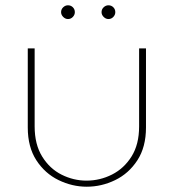

<svg xmlns="http://www.w3.org/2000/svg" viewBox="-20 -693 657 726"><path d="M308 13Q253 13 201.5 -12Q150 -37 117.5 -87Q85 -137 85 -211V-510H111V-215Q111 -147 139.5 -101Q168 -55 213 -32.5Q258 -10 307 -10Q358 -10 403.5 -33Q449 -56 477.5 -101.5Q506 -147 506 -215V-510H532V-211Q532 -137 499.5 -87Q467 -37 415.5 -12Q364 13 308 13ZM390 -621Q380 -621 372 -629Q364 -637 364 -647Q364 -658 372 -665.5Q380 -673 390 -673Q401 -673 408.5 -665.5Q416 -658 416 -647Q416 -637 408.5 -629Q401 -621 390 -621ZM237 -621Q227 -621 219 -629Q211 -637 211 -647Q211 -658 219 -665.5Q227 -673 237 -673Q248 -673 255.5 -665.5Q263 -658 263 -647Q263 -637 255.5 -629Q248 -621 237 -621Z"/></svg>

Font: MuseoModerno Thin Thin
Style: Regular
Weight: 250
Version: Version 1.003